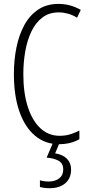

<svg xmlns="http://www.w3.org/2000/svg" viewBox="-20 -745 467 1005"><path d="M287.6 -680.2Q237.3 -680.2 201.9 -653.3Q166.5 -626.5 144.5 -580.6Q122.6 -534.7 112.3 -476.8Q102.1 -418.9 102.1 -356.9Q102.1 -259.3 125.2 -186.8Q148.4 -114.3 190.9 -74.2Q233.4 -34.2 292 -34.2Q324.2 -34.2 350.6 -43Q377 -51.8 395.5 -61.5V-16.6Q351.1 9.8 288.1 9.8Q216.3 9.8 163.3 -34.7Q110.4 -79.1 81.5 -161.4Q52.7 -243.7 52.7 -357.9Q52.7 -431.2 66.2 -497.1Q79.6 -563 107.7 -614.3Q135.7 -665.5 180.2 -695.1Q224.6 -724.6 286.6 -724.6Q347.2 -724.6 402.8 -693.4L383.3 -652.3Q359.9 -667 335.2 -673.6Q310.5 -680.2 287.6 -680.2ZM352.1 142.1Q352.1 188 321.8 214.1Q291.5 240.2 239.3 240.2Q212.4 240.2 189 233.9V198.7Q211.4 205.1 234.4 205.1Q268.6 205.1 289.8 188.7Q311 172.4 311 142.1Q311 110.4 287.1 96.7Q263.2 83 224.1 80.1L258.3 0H293L268.6 57.6Q309.1 64 330.6 86.2Q352.1 108.4 352.1 142.1Z"/></svg>

Font: Open Sans Condensed Light
Style: Regular
Weight: 300
Width: 3
Designer: Monotype Design Team
Foundry: Monotype Imaging Inc.
Version: Version 3.003; ttfautohint (v1.8.4)